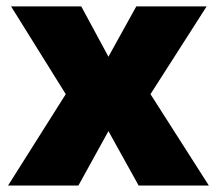

<svg xmlns="http://www.w3.org/2000/svg" viewBox="-20 -573 670 593"><path d="M183.1 -282.2 14.2 -553.2H231L314.9 -397.9L400.9 -553.2H618.2L444.8 -282.2L625 0H408.2L314.9 -168L222.2 0H4.9Z"/></svg>

Font: OpenSansExtrabold
Style: Regular
Weight: 800
Foundry: Ascender Corporation
Version: Version 1.10